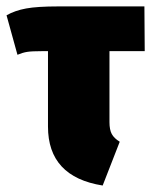

<svg xmlns="http://www.w3.org/2000/svg" viewBox="-30 -554 467 593"><path d="M308.1 -176.8Q308.1 -153.3 315.2 -140.1Q322.3 -127 339.8 -116.2L287.1 19Q118.2 -7.8 118.2 -163.1V-396H99.1Q68.4 -396 54.2 -393.8Q40 -391.6 23.9 -384.8L-9.8 -506.8Q16.1 -521.5 50.5 -527.8Q85 -534.2 149.9 -534.2H416L417 -396H308.1Z"/></svg>

Font: Fira Sans Compressed Heavy
Style: Regular
Weight: 900
Width: 1
Designer: Carrois Corporate & Edenspiekermann AG
Foundry: Carrois Corporate GbR & Edenspiekermann AG
Version: Version 4.203;PS 004.203;hotconv 1.0.88;makeotf.lib2.5.64775